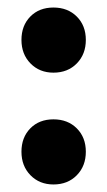

<svg xmlns="http://www.w3.org/2000/svg" viewBox="-20 -482 285 510"><path d="M122 -289Q85 -289 61 -313.5Q37 -338 37 -376Q37 -414 60.5 -438Q84 -462 122 -462Q160 -462 184 -438Q208 -414 208 -376Q208 -338 184 -313.5Q160 -289 122 -289ZM122 8Q85 8 61 -16.5Q37 -41 37 -79Q37 -117 60.5 -141Q84 -165 122 -165Q160 -165 184 -141Q208 -117 208 -79Q208 -41 184 -16.5Q160 8 122 8Z"/></svg>

Font: Montserrat arm
Style: Bold
Weight: 700
Designer: Julieta Ulanovsky
Foundry: Julieta Ulanovsky
Version: Version 6.000;PS 006.000;hotconv 1.0.88;makeotf.lib2.5.64775